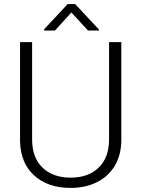

<svg xmlns="http://www.w3.org/2000/svg" viewBox="-20 -919 697 949"><path d="M579.6 -710.9V-225.6Q579.1 -153.8 547.9 -100.6Q516.6 -47.4 459.7 -18.8Q402.8 9.8 329.1 9.8Q216.8 9.8 149.2 -51.5Q81.5 -112.8 79.1 -221.2V-710.9H138.7V-230Q138.7 -140.1 189.9 -90.6Q241.2 -41 329.1 -41Q417 -41 468 -90.8Q519 -140.6 519 -229.5V-710.9ZM469.2 -772.9V-768.1H415L333 -857.4L251.5 -768.1H198.2V-774.4L314.5 -898.9H351.6Z"/></svg>

Font: Roboto-Light
Style: Regular
Weight: 300
Designer: Google
Version: Version 2.137; 2017